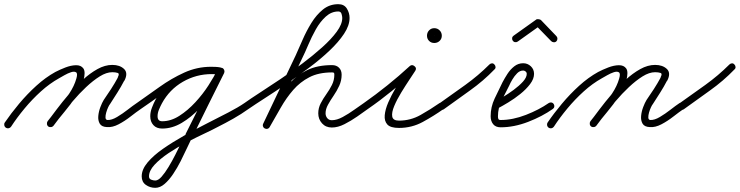

<svg xmlns="http://www.w3.org/2000/svg" viewBox="-38 -585 3544 920"><path d="M-10 27Q-16 23 -17.5 15.5Q-19 8 -15 2Q15 -42 53.5 -88Q92 -134 136 -174Q180 -214 227 -240Q248 -251 275 -261.5Q302 -272 326 -272.5Q350 -273 361.5 -257Q373 -241 362 -199Q351 -161 326 -123Q301 -85 271.5 -50Q242 -15 218 18Q214 23 206.5 24Q199 25 193 21Q188 17 187 9.5Q186 2 190 -4Q213 -34 241.5 -67.5Q270 -101 294 -137Q318 -173 328 -209Q335 -233 326.5 -238.5Q318 -244 302.5 -239Q287 -234 270.5 -224.5Q254 -215 245 -210Q200 -185 158 -147Q116 -109 79.5 -65Q43 -21 15 22Q11 28 3.5 29.5Q-4 31 -10 27ZM194 21Q188 17 187 9.5Q186 2 190 -3Q208 -27 234 -61.5Q260 -96 291.5 -133Q323 -170 358 -202Q393 -234 429 -254Q465 -274 500 -274Q536 -274 556.5 -254.5Q577 -235 558 -198Q558 -198 558 -198Q558 -198 557 -198Q557 -198 557 -198Q557 -198 557 -198Q542 -169 524.5 -141.5Q507 -114 489 -86Q486 -83 480.5 -71.5Q475 -60 471 -46Q467 -32 467.5 -21.5Q468 -11 477 -10Q497 -9 523 -24.5Q549 -40 574 -59.5Q599 -79 617 -91Q623 -95 630 -94Q637 -93 641 -87Q645 -81 644 -74Q643 -67 637 -63Q615 -48 587.5 -26.5Q560 -5 530.5 10.5Q501 26 475 24Q449 23 440 7.5Q431 -8 433 -29.5Q435 -51 443 -72Q451 -93 459 -106Q477 -132 494.5 -159Q512 -186 527 -214Q527 -214 527 -214Q527 -214 527 -214Q526 -214 526 -214Q526 -214 526 -214Q536 -232 526 -235.5Q516 -239 500 -239Q472 -239 440 -219Q408 -199 374.5 -167.5Q341 -136 311 -100.5Q281 -65 256.5 -33.5Q232 -2 218 17Q214 23 206.5 24Q199 25 194 21Z M617 -91Q670 -128 726.5 -168.5Q783 -209 844.5 -237Q906 -265 973 -265Q984 -265 995 -264.5Q1006 -264 1017 -262Q1024 -261 1028.5 -255.5Q1033 -250 1032 -243Q1031 -236 1025.5 -231.5Q1020 -227 1013 -228Q1003 -229 993 -229.5Q983 -230 973 -230Q910 -230 852 -202.5Q794 -175 740.5 -136Q687 -97 637 -63Q631 -58 624 -59.5Q617 -61 613 -67Q608 -73 609.5 -80Q611 -87 617 -91ZM1032 -243Q1031 -235 1025.5 -231Q1020 -227 1013 -228Q995 -230 977 -230Q902 -230 838 -193Q774 -156 738 -90Q731 -77 724 -60.5Q717 -44 717 -28Q717 -4 739 -4Q781 -4 821.5 -30Q862 -56 898 -95Q934 -134 961 -176Q988 -218 1004 -251Q1007 -257 1014 -259.5Q1021 -262 1028 -259Q1034 -256 1036.5 -249Q1039 -242 1036 -235Q1017 -198 987 -152Q957 -106 917.5 -64.5Q878 -23 832.5 4Q787 31 739 31Q712 31 697 14.5Q682 -2 682 -28Q682 -48 690 -69Q698 -90 707 -107Q748 -182 820 -223.5Q892 -265 977 -265Q997 -265 1017 -262Q1025 -261 1029 -255.5Q1033 -250 1032 -243ZM1036 -235Q997 -158 959 -80.5Q921 -3 883 74Q883 74 883 74Q883 74 883 74Q882 74 882 74Q882 74 882 74Q872 94 858 124.5Q844 155 827.5 187.5Q811 220 791.5 249Q772 278 750.5 296.5Q729 315 706 315Q681 315 661 301Q641 287 641 260Q641 227 669 193.5Q697 160 743 128Q789 96 844 65Q899 34 954.5 6Q1010 -22 1057 -46.5Q1104 -71 1133 -91Q1139 -95 1146 -94Q1153 -93 1157 -87Q1161 -81 1160 -74Q1159 -67 1153 -63Q1118 -38 1080 -16.5Q1042 5 1004 24Q982 36 942.5 54.5Q903 73 857 97Q811 121 770 148.5Q729 176 702.5 204.5Q676 233 676 260Q676 272 686.5 276Q697 280 706 280Q720 280 736 262Q752 244 769 216Q786 188 801.5 157.5Q817 127 830 100Q843 73 852 58Q852 58 852 58Q852 58 851 58Q851 58 851 58Q851 58 851 58Q890 -19 928 -96Q966 -173 1004 -251Q1008 -257 1014.5 -259.5Q1021 -262 1028 -259Q1034 -255 1036.5 -248.5Q1039 -242 1036 -235Z M1133 -91Q1161 -111 1206.5 -140.5Q1252 -170 1305 -205.5Q1358 -241 1410 -280Q1462 -319 1505.5 -358Q1549 -397 1575.5 -433Q1602 -469 1602 -499Q1602 -507 1598.5 -518.5Q1595 -530 1583 -530Q1550 -530 1523 -505.5Q1496 -481 1475.5 -444.5Q1455 -408 1439 -370Q1423 -332 1410 -306Q1371 -224 1332.5 -142Q1294 -60 1255 22Q1252 29 1245 31.5Q1238 34 1232 31Q1225 28 1222.5 21Q1220 14 1223 8Q1262 -74 1301 -156Q1340 -238 1379 -320Q1394 -353 1412 -394.5Q1430 -436 1454 -475Q1478 -514 1509.5 -539.5Q1541 -565 1583 -565Q1611 -565 1624 -544Q1637 -523 1637 -499Q1637 -463 1610.5 -423Q1584 -383 1540 -341.5Q1496 -300 1442.5 -260Q1389 -220 1334.5 -183Q1280 -146 1232.5 -115.5Q1185 -85 1153 -63Q1147 -59 1140 -60Q1133 -61 1129 -67Q1125 -73 1126 -80Q1127 -87 1133 -91ZM1230 30Q1224 27 1222 20Q1220 13 1224 6Q1253 -45 1282.5 -95Q1312 -145 1348.5 -185Q1385 -225 1434 -249Q1483 -273 1553 -273Q1574 -273 1586.5 -260.5Q1599 -248 1599 -227Q1599 -199 1587.5 -174Q1576 -149 1560.5 -126.5Q1545 -104 1533.5 -83Q1522 -62 1522 -42Q1522 -29 1530 -19Q1538 -9 1552 -9Q1576 -9 1604.5 -24.5Q1633 -40 1660 -59.5Q1687 -79 1705 -91Q1711 -95 1718 -94Q1725 -93 1729 -87Q1733 -81 1732 -74Q1731 -67 1725 -63Q1703 -47 1673.5 -26.5Q1644 -6 1612.5 10Q1581 26 1552 26Q1523 26 1505 6Q1487 -14 1487 -42Q1487 -67 1498.5 -89.5Q1510 -112 1525.5 -133.5Q1541 -155 1552.5 -178Q1564 -201 1564 -227Q1564 -234 1562 -236Q1560 -238 1553 -238Q1489 -238 1444.5 -215Q1400 -192 1367 -154Q1334 -116 1307.5 -69.5Q1281 -23 1254 24Q1251 30 1244 32Q1237 34 1230 30Z M1701 -67Q1696 -73 1697.5 -80Q1699 -87 1705 -91Q1762 -131 1818 -176Q1874 -221 1925 -268Q1936 -278 1948 -268Q1960 -259 1952 -246Q1943 -232 1924 -203.5Q1905 -175 1884.5 -141.5Q1864 -108 1851 -77Q1838 -46 1841.5 -26.5Q1845 -7 1874 -7Q1929 -7 1977 -34Q2025 -61 2068 -91Q2074 -95 2081 -94Q2088 -93 2092 -87Q2096 -81 2095 -74Q2094 -67 2088 -63Q2040 -29 1987.5 -0.5Q1935 28 1874 28Q1833 28 1818 11.5Q1803 -5 1805.5 -33Q1808 -61 1822.5 -94.5Q1837 -128 1856.5 -161Q1876 -194 1894.5 -221.5Q1913 -249 1922 -264Q1926 -271 1933 -270Q1940 -269 1945 -265Q1950 -260 1952 -253.5Q1954 -247 1949 -242Q1896 -195 1839.5 -149Q1783 -103 1725 -63Q1719 -58 1712 -59.5Q1705 -61 1701 -67ZM2043 -415Q2043 -415 2043 -414Q2043 -414 2043 -414Q2044 -414 2044 -414Q2044 -415 2043 -415ZM2043 -450Q2058 -450 2068.5 -439.5Q2079 -429 2079 -414Q2079 -399 2068.5 -389Q2058 -379 2043 -379Q2028 -379 2018 -389Q2008 -399 2008 -414Q2008 -429 2018 -439.5Q2028 -450 2043 -450Z M2068 -90Q2129 -133 2191.5 -178Q2254 -223 2307 -276Q2312 -281 2319 -281.5Q2326 -282 2331 -276Q2336 -271 2336.5 -264Q2337 -257 2331 -252Q2278 -197 2214 -151.5Q2150 -106 2088 -61Q2082 -57 2075 -58.5Q2068 -60 2064 -66Q2060 -71 2061 -78.5Q2062 -86 2068 -90Z M2333 -98Q2347 -105 2372 -120Q2397 -135 2423.5 -154.5Q2450 -174 2468 -194Q2486 -214 2486 -231Q2486 -238 2480.5 -242.5Q2475 -247 2469 -247Q2453 -247 2440 -234Q2427 -221 2417 -204Q2407 -187 2402 -175Q2402 -175 2402 -175Q2402 -175 2402 -175Q2402 -175 2402 -175Q2402 -175 2402 -175Q2384 -141 2366 -104Q2348 -67 2348 -28Q2348 -20 2350 -15Q2352 -10 2361 -10Q2419 -10 2482 -34.5Q2545 -59 2591 -91Q2597 -95 2604 -94Q2611 -93 2615 -87Q2619 -81 2618 -74Q2617 -67 2611 -63Q2560 -27 2492.5 -1Q2425 25 2361 25Q2337 25 2325 10Q2313 -5 2313 -28Q2313 -72 2332 -112.5Q2351 -153 2370 -191Q2370 -191 2370 -191Q2370 -191 2370 -191Q2370 -191 2370 -191Q2370 -191 2370 -191Q2380 -210 2393.5 -231Q2407 -252 2426 -267Q2445 -282 2469 -282Q2490 -282 2505.5 -267.5Q2521 -253 2521 -231Q2521 -207 2502 -182Q2483 -157 2455 -134.5Q2427 -112 2398 -94.5Q2369 -77 2350 -67Q2343 -63 2336 -65.5Q2329 -68 2326 -74Q2323 -80 2325 -87Q2327 -94 2333 -98Z M2419 -390Q2415 -396 2416 -403Q2417 -410 2423 -414Q2450 -433 2477 -452.5Q2504 -472 2531 -491Q2534 -494 2542 -493Q2551 -492 2554 -489Q2572 -470 2591 -450.5Q2610 -431 2628 -412Q2633 -407 2633 -399.5Q2633 -392 2628 -387Q2623 -382 2615.5 -382.5Q2608 -383 2603 -388Q2584 -407 2565.5 -426.5Q2547 -446 2528 -465Q2527 -466 2531 -466.5Q2535 -467 2540 -467Q2545 -466 2549 -465Q2553 -464 2551 -463Q2524 -444 2497 -424.5Q2470 -405 2443 -386Q2437 -382 2430 -383Q2423 -384 2419 -390Z M2591 27Q2585 23 2583.5 15.5Q2582 8 2586 2Q2616 -42 2654.5 -88Q2693 -134 2737 -174Q2781 -214 2828 -240Q2849 -251 2876 -261.5Q2903 -272 2927 -272.5Q2951 -273 2962.5 -257Q2974 -241 2963 -199Q2952 -161 2927 -123Q2902 -85 2872.5 -50Q2843 -15 2819 18Q2815 23 2807.5 24Q2800 25 2794 21Q2789 17 2788 9.5Q2787 2 2791 -4Q2814 -34 2842.5 -67.5Q2871 -101 2895 -137Q2919 -173 2929 -209Q2936 -233 2927.5 -238.5Q2919 -244 2903.5 -239Q2888 -234 2871.5 -224.5Q2855 -215 2846 -210Q2801 -185 2759 -147Q2717 -109 2680.5 -65Q2644 -21 2616 22Q2612 28 2604.5 29.5Q2597 31 2591 27ZM2795 21Q2789 17 2788 9.5Q2787 2 2791 -3Q2809 -27 2835 -61.5Q2861 -96 2892.5 -133Q2924 -170 2959 -202Q2994 -234 3030 -254Q3066 -274 3101 -274Q3137 -274 3157.5 -254.5Q3178 -235 3159 -198Q3159 -198 3159 -198Q3159 -198 3158 -198Q3158 -198 3158 -198Q3158 -198 3158 -198Q3143 -169 3125.5 -141.5Q3108 -114 3090 -86Q3087 -83 3081.5 -71.5Q3076 -60 3072 -46Q3068 -32 3068.5 -21.5Q3069 -11 3078 -10Q3098 -9 3124 -24.5Q3150 -40 3175 -59.5Q3200 -79 3218 -91Q3224 -95 3231 -94Q3238 -93 3242 -87Q3246 -81 3245 -74Q3244 -67 3238 -63Q3216 -48 3188.5 -26.5Q3161 -5 3131.5 10.5Q3102 26 3076 24Q3050 23 3041 7.5Q3032 -8 3034 -29.5Q3036 -51 3044 -72Q3052 -93 3060 -106Q3078 -132 3095.5 -159Q3113 -186 3128 -214Q3128 -214 3128 -214Q3128 -214 3128 -214Q3127 -214 3127 -214Q3127 -214 3127 -214Q3137 -232 3127 -235.5Q3117 -239 3101 -239Q3073 -239 3041 -219Q3009 -199 2975.5 -167.5Q2942 -136 2912 -100.5Q2882 -65 2857.5 -33.5Q2833 -2 2819 17Q2815 23 2807.5 24Q2800 25 2795 21Z M3218 -90Q3279 -133 3341.5 -178Q3404 -223 3457 -276Q3462 -281 3469 -281.5Q3476 -282 3481 -276Q3486 -271 3486.5 -264Q3487 -257 3481 -252Q3428 -197 3364 -151.5Q3300 -106 3238 -61Q3232 -57 3225 -58.5Q3218 -60 3214 -66Q3210 -71 3211 -78.5Q3212 -86 3218 -90Z"/></svg>

Font: FRB American Cursive Guidelines Arrows
Style: Italic
Weight: 400
Italic angle: -25°
Version: Version 2.0;Modular Font Editor K font №1